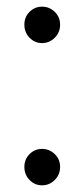

<svg xmlns="http://www.w3.org/2000/svg" viewBox="-20 -550 252 575"><path d="M144 -437Q128 -421 106 -421Q84 -421 68.5 -437Q53 -453 53 -476Q53 -499 68.5 -514.5Q84 -530 106 -530Q128 -530 144 -514.5Q160 -499 160 -476Q160 -453 144 -437ZM144 -11Q128 5 106 5Q84 5 68.5 -11Q53 -27 53 -50Q53 -73 68.5 -88.5Q84 -104 106 -104Q128 -104 144 -88.5Q160 -73 160 -50Q160 -27 144 -11Z"/></svg>

Font: Montserrat Alternates
Style: Regular
Weight: 400
Designer: Julieta Ulanovsky
Foundry: Julieta Ulanovsky
Version: Version 7.200;PS 007.200;hotconv 1.0.88;makeotf.lib2.5.64775